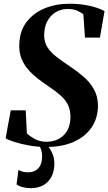

<svg xmlns="http://www.w3.org/2000/svg" viewBox="-20 -774 578 1026"><path d="M224.5 11.5Q181.5 11.5 136.5 3.5Q91.5 -4.5 56.8 -15.5Q22 -26.5 10 -35.5L37.5 -184.5H117.5L123.5 -61.5Q137 -47.5 164.5 -32Q192 -16.5 228.5 -16.5Q257 -16.5 280.2 -25.5Q303.5 -34.5 320.5 -51.5Q337.5 -68.5 346.8 -92.8Q356 -117 356.5 -148Q356.5 -185 343.8 -212.2Q331 -239.5 304.5 -263.2Q278 -287 237.5 -314Q207.5 -334 180 -355.5Q152.5 -377 130.5 -402.5Q108.5 -428 95.8 -458.5Q83 -489 83 -526.5Q82.5 -603 119.5 -653.2Q156.5 -703.5 217.2 -728.8Q278 -754 350 -754Q396 -754 433.2 -747.8Q470.5 -741.5 497.2 -732.5Q524 -723.5 538.5 -714.5L514 -573H434L425.5 -697.5Q415 -706.5 394.5 -716.2Q374 -726 342 -726Q306 -726 277.8 -709Q249.5 -692 232.8 -660.5Q216 -629 216 -585.5Q216 -549.5 232.8 -522.5Q249.5 -495.5 281 -471Q312.5 -446.5 355.5 -418Q394 -392.5 427.8 -363Q461.5 -333.5 482.2 -296.2Q503 -259 503.5 -210Q503.5 -145.5 471 -95.5Q438.5 -45.5 376.2 -17Q314 11.5 224.5 11.5ZM201.5 -15.5 220 -13.5Q239 6.5 254.8 35.5Q270.5 64.5 270.5 100Q270.5 140.5 255.2 170Q240 199.5 211.8 215.5Q183.5 231.5 144.5 231.5Q122 231.5 102.2 226.5Q82.5 221.5 68.5 211.5L78.5 134Q88.5 140 102.5 143.8Q116.5 147.5 135 146.5Q166.5 145.5 185.8 124Q205 102.5 205 62Q205 36 196 16.5Q187 -3 179 -13.5Z"/></svg>

Font: Merriweather 144pt
Style: Bold Italic
Weight: 700
Italic angle: -7.8°
Version: Version 2.101